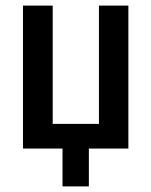

<svg xmlns="http://www.w3.org/2000/svg" viewBox="-20 -546 540 685"><path d="M62 -16V-526H168V-104H333V-526H438V-16H297V119H203V-16Z"/></svg>

Font: D2Coding ligature
Style: Bold
Weight: 700
Monospace: yes
Designer: Yong-Rak Park; Jeong-Hwan Yoon; Sang-Min Lee;
Foundry: NHN Corporation
Version: Version 1.3.2; Build 20180524